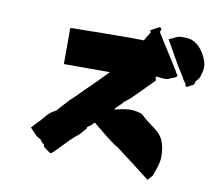

<svg xmlns="http://www.w3.org/2000/svg" viewBox="-85 -857 1171 1011"><g transform="rotate(10 500.0 -351.5)"><path d="M718 -495V-488H710L716 -482L718 -472L603 -357Q602 -356 594 -350Q586 -344 578 -337.5Q570 -331 568 -328Q567 -325 559 -317.5Q551 -310 542.5 -302Q534 -294 532 -290Q532 -288 528 -284Q561 -293 594.5 -297Q628 -301 662 -291Q668 -290 674.5 -286.5Q681 -283 685 -278Q702 -262 721.5 -247.5Q741 -233 760 -219Q792 -194 803.5 -161.5Q815 -129 816 -92Q817 -63 809 -36Q801 -9 791 17Q789 25 781.5 32Q774 39 766 50Q717 12 669.5 -24Q622 -60 575 -96Q574 -94 557 -106Q540 -118 517 -136Q494 -154 472.5 -172Q451 -190 440 -199Q433 -192 427 -185.5Q421 -179 413 -175Q402 -168 403.5 -164.5Q405 -161 397 -153Q387 -143 379 -133Q371 -123 360 -115Q346 -104 326 -84.5Q306 -65 286.5 -44Q267 -23 252 -9Q244 -1 239 0Q234 1 224 -8Q215 -15 206 -21Q197 -27 195 -40Q195 -42 191.5 -42.5Q188 -43 187 -45Q179 -53 174 -62Q155 -70 141.5 -84.5Q128 -99 113 -115Q120 -123 126 -129Q132 -135 138 -142Q160 -163 178.5 -186.5Q197 -210 224 -223Q226 -224 228.5 -226Q231 -228 232 -229Q246 -245 259.5 -260Q273 -275 287 -290Q306 -308 324.5 -326Q343 -344 360 -362Q389 -389 416.5 -417.5Q444 -446 472 -474H226V-666Q236 -668 246 -668Q256 -668 264 -668Q337 -669 409.5 -670Q482 -671 555 -671Q571 -671 587 -670.5Q603 -670 619 -670Q620 -672 621 -674Q622 -676 623 -677Q629 -688 635.5 -698.5Q642 -709 649 -721Q648 -721 640 -724Q643 -726 644.5 -728Q646 -730 648 -731L681 -749Q685 -751 689 -752.5Q693 -754 697 -749Q703 -742 696 -733Q696 -733 694 -729Q705 -710 718 -690Q741 -653 764.5 -616.5Q788 -580 811 -543Q813 -537 815 -534Q817 -531 819.5 -527.5Q822 -524 826 -519Q825 -518 824.5 -515.5Q824 -513 822 -511Q817 -507 811 -504.5Q805 -502 799 -500Q793 -497 787 -495Q781 -493 776 -491Q773 -490 769 -490H755Q745 -490 736 -491.5Q727 -493 718 -495ZM848 -721Q880 -717 906 -691Q922 -675 932.5 -657Q943 -639 950 -619Q955 -606 955.5 -592Q956 -578 954 -565Q951 -551 946.5 -537Q942 -523 931 -512Q927 -508 924.5 -504Q922 -500 922 -494Q922 -487 915 -484Q908 -481 901.5 -477Q895 -473 888 -470Q884 -468 880.5 -468.5Q877 -469 876 -474Q876 -484 869.5 -490.5Q863 -497 859 -505Q851 -521 841 -536Q831 -551 821 -567Q802 -599 784 -632Q766 -665 746 -699Q754 -702 760.5 -704.5Q767 -707 773 -710Q790 -721 809.5 -722Q829 -723 848 -721Z"/></g></svg>

Font: Palette Mosaic
Style: Regular
Weight: 400
Designer: Shibuyafont
Version: Version 1.001